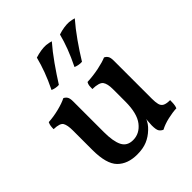

<svg xmlns="http://www.w3.org/2000/svg" viewBox="-202 -847 981 981"><g transform="rotate(-45 289.0 -356.0)"><path d="M227 4Q158 4 119.5 -35Q81 -74 81 -175V-316Q81 -354 71 -371.5Q61 -389 16 -390Q16 -402 17.5 -412.5Q19 -423 24 -433Q61 -435 100.5 -445Q140 -455 163 -467Q173 -463 180 -453Q187 -443 187 -420V-198Q187 -131 204 -97Q221 -63 264 -63Q311 -63 343 -104Q375 -145 375 -231V-321Q375 -359 362.5 -376.5Q350 -394 301 -395Q301 -407 302 -417.5Q303 -428 309 -438Q353 -440 393.5 -448.5Q434 -457 457 -467Q467 -463 474 -453Q481 -443 481 -420V-133L389 -96Q384 -82 375 -69Q366 -56 354 -45Q329 -21 299 -8.5Q269 4 227 4ZM411 9Q399 4 391.5 -6.5Q384 -17 384 -49Q384 -61 386 -81.5Q388 -102 394 -134L481 -145Q481 -120 485 -104Q489 -88 502 -81Q515 -74 542 -74Q542 -62 541 -48Q540 -34 535 -22Q507 -21 472 -13Q437 -5 411 9ZM362 -531Q350 -530 337.5 -532.5Q325 -535 316 -539Q340 -588 355.5 -629Q371 -670 381 -709Q402 -716 422 -719Q442 -722 459 -721Q469 -720 478 -718Q487 -716 493 -714Q459 -675 424.5 -626Q390 -577 362 -531ZM195 -531Q184 -530 171.5 -532.5Q159 -535 150 -539Q174 -588 189 -629Q204 -670 214 -709Q236 -716 256 -719Q276 -722 293 -721Q303 -720 312 -718Q321 -716 327 -714Q293 -675 258.5 -626Q224 -577 195 -531Z"/></g></svg>

Font: Vollkorn Medium
Style: Regular
Weight: 500
Designer: Friedrich Althausen
Foundry: Friedrich Althausen
Version: Version 5.000